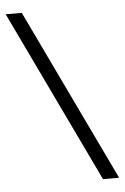

<svg xmlns="http://www.w3.org/2000/svg" viewBox="-88 -670 479 737"><g transform="rotate(-5 151.5 -301.5)"><path d="M279 30 -38 -633H24L341 30Z"/></g></svg>

Font: Tajawal
Style: Regular
Weight: 400
Designer: Boutros Fonts
Foundry: Created by Boutros International 2017
Version: Version 1.700